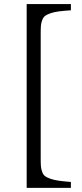

<svg xmlns="http://www.w3.org/2000/svg" viewBox="-20 -723 401 935"><path d="M109.9 191.9V-703.1H325.2V-672.9Q289.1 -670.4 266.4 -667.5Q243.7 -664.6 226.1 -658.4Q208.5 -652.3 200 -646Q191.4 -639.6 186 -626.2Q180.7 -612.8 179.4 -599.1Q178.2 -585.4 178.2 -561V49.8Q178.2 74.2 179.4 87.9Q180.7 101.6 185.8 115Q190.9 128.4 199.7 135Q208.5 141.6 226.1 147.7Q243.7 153.8 266.4 157Q289.1 160.2 325.2 163.1V191.9Z"/></svg>

Font: Linux Biolinum
Style: Regular
Weight: 400
Designer: Philipp H. Poll
Foundry: Philipp H. Poll
Version: Version 0.6.4